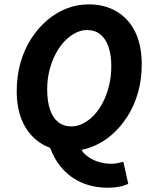

<svg xmlns="http://www.w3.org/2000/svg" viewBox="-20 -684 700 885"><path d="M302 12Q227.5 12 172.7 -20.9Q117.9 -53.9 87.5 -115.5Q57.1 -177.1 57.1 -263.6Q57.1 -333.1 74.2 -393.8Q91.3 -454.5 122.7 -503.9Q154 -553.3 195.6 -589.2Q237.2 -625.1 286.2 -644.4Q335.2 -663.8 388.5 -663.8Q463 -663.8 518.2 -630.8Q573.4 -597.9 603.4 -536.3Q633.4 -474.7 633.4 -388.1Q633.4 -318.6 616.3 -257.9Q599.2 -197.2 567.8 -147.8Q536.5 -98.5 494.9 -62.5Q453.2 -26.6 404.2 -7.3Q355.2 12 302 12ZM309 -101.3Q336.6 -101.3 363.3 -115Q390 -128.7 413.6 -153.6Q437.2 -178.4 454.9 -213.2Q472.5 -247.9 482.8 -290.1Q493 -332.2 493 -379.2Q493 -430.9 480.2 -468.1Q467.4 -505.4 442.5 -525.4Q417.7 -545.5 381.5 -545.5Q353.9 -545.5 327.2 -531.8Q300.5 -518.1 276.9 -493.2Q253.3 -468.4 235.6 -434Q218 -399.7 207.7 -358.8Q197.5 -317.9 197.5 -272.6Q197.5 -217.5 210.3 -179.5Q223.1 -141.4 248 -121.4Q272.8 -101.3 309 -101.3ZM476.3 181.3Q412.4 181.3 358.5 158.6Q304.5 136 264.5 89.9Q224.5 43.9 202.4 -27.4L341.2 -26.4Q349.9 8 374.2 29.3Q398.5 50.5 430 60.7Q461.4 70.9 491.4 70.9Q508.4 70.9 521.4 68.2Q534.5 65.4 548.6 61.6L571.1 163.4Q533.9 181.3 476.3 181.3Z"/></svg>

Font: Source Sans 3 VF
Style: Italic
Weight: 200
Italic angle: -11°
Designer: Paul D. Hunt
Foundry: Adobe Systems Incorporated
Version: Version 3.042;hotconv 1.0.118;makeotfexe 2.5.65603